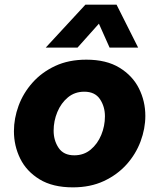

<svg xmlns="http://www.w3.org/2000/svg" viewBox="-20 -797 679 827"><path d="M177 -592 348 -777H482L575 -592H452L406 -695L314 -592ZM294 10Q207 10 150.5 -24.5Q94 -59 67 -114Q40 -169 40 -232Q40 -287 60 -341.5Q80 -396 120 -441Q160 -486 218 -513Q276 -540 352 -540Q438 -540 494.5 -505.5Q551 -471 578.5 -416Q606 -361 606 -298Q606 -243 585.5 -188Q565 -133 525 -88.5Q485 -44 427 -17Q369 10 294 10ZM300 -128Q341 -128 370.5 -152.5Q400 -177 416 -215.5Q432 -254 432 -296Q432 -338 410.5 -370Q389 -402 343 -402Q302 -402 272.5 -377.5Q243 -353 227 -314.5Q211 -276 211 -234Q211 -192 232.5 -160Q254 -128 300 -128Z"/></svg>

Font: Be Vietnam Pro ExtraBold
Style: Italic
Weight: 800
Italic angle: -12°
Designer: Lam Bao, Tony Le, Vietanh Nguyen
Foundry: Yellow Type Foundry
Version: Version 1.002; ttfautohint (v1.8.3)